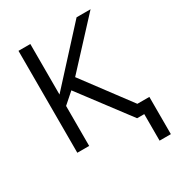

<svg xmlns="http://www.w3.org/2000/svg" viewBox="-208 -846 1077 1165"><g transform="rotate(-30 330.5 -264.0)"><path d="M603 -714H505L181 -360V-714H98V0H181V-280L256 -346L517 0H567V186H646V-75H562L316 -404Z"/></g></svg>

Font: OpenSansMMV
Style: Regular
Weight: 400
Designer: Steve Matteson
Foundry: Ascender Corporation
Version: Version 4.000